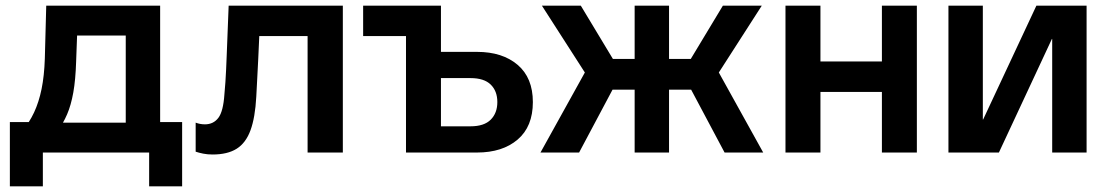

<svg xmlns="http://www.w3.org/2000/svg" viewBox="-20 -541 3930 681"><path d="M57 -74Q84 -106 101 -142.5Q118 -179 127.5 -225.5Q137 -272 139 -333L144 -521H548V-74H426V-415H192L256 -485L250 -322Q248 -258 240 -213Q232 -168 218 -135.5Q204 -103 183 -74ZM132 120H15V-108H150V0H132ZM95 0V-106H530V0ZM509 120V0H490V-108H626V120Z M734 7Q716 7 701 4Q686 1 674 -3V-106Q682 -103 690 -101.5Q698 -100 707 -100Q737 -100 754.5 -123Q772 -146 776 -207Q778 -228 779.5 -250Q781 -272 782 -294.5Q783 -317 784 -342L791 -521H1196V0H1071V-488L1115 -413H831L903 -488L896 -333Q894 -296 892.5 -265Q891 -234 889 -198Q885 -124 868.5 -79Q852 -34 819.5 -13.5Q787 7 734 7Z M1420 0V-521H1544V-357H1672Q1762 -357 1816 -311Q1870 -265 1870 -179Q1870 -92 1816 -46Q1762 0 1672 0ZM1544 -93H1649Q1697 -93 1720.5 -116.5Q1744 -140 1744 -179Q1744 -218 1720.5 -241Q1697 -264 1649 -264H1544ZM1268 -413V-521H1543V-413Z M2550 0 2400 -282 2544 -521H2682L2504 -244V-330L2687 0ZM1897 0 2080 -330V-244L1902 -521H2040L2184 -282L2034 0ZM2231 0V-521H2353V0ZM2113 -223V-332H2471V-223Z M3108 0V-521H3232V0ZM2766 0V-521H2890V0ZM2843 -215V-323H3154V-215Z M3344 0V-521H3466V-117H3467L3656 -521H3834V0H3712V-403H3711L3523 0Z"/></svg>

Font: TikTok Sans 24pt SemiBold
Style: Regular
Weight: 600
Version: Version 4.000